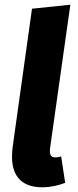

<svg xmlns="http://www.w3.org/2000/svg" viewBox="-20 -779 330 816"><path d="M240 -114C231 -111 222 -110 215 -110C197 -110 189 -120 193 -151L279 -759L116 -742L34 -156C32 -140 31 -126 31 -113C31 -23 80 17 160 17C195 17 229 9 257 -2Z"/></svg>

Font: Fira Sans OT
Style: Bold Italic
Weight: 700
Italic angle: -8°
Designer: Carrois Corporate & Edenspiekermann
Foundry: Carrois Corporate GbR & Edenspiekermann AG
Version: Version 2.001